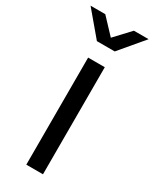

<svg xmlns="http://www.w3.org/2000/svg" viewBox="-208 -838 737 916"><g transform="rotate(30 160.0 -380.0)"><path d="M110.8 -653.8 0 -785.2H81.1L160.2 -701.2L238.8 -785.2H319.8L209 -653.8ZM113.8 -564.9H205.6V24.9H113.8Z"/></g></svg>

Font: BIZ UDPGothic
Style: Regular
Weight: 400
Designer: TypeBank Co., Ltd.
Foundry: Morisawa Inc.
Version: Version 1.051